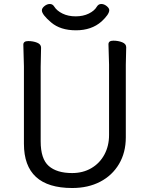

<svg xmlns="http://www.w3.org/2000/svg" viewBox="-20 -919 750 963"><path d="M528 -868Q528 -847 489 -811Q439 -767 361 -767Q283 -767 236.5 -806.5Q190 -846 190 -867Q190 -878 203 -888.5Q216 -899 230 -899Q244 -899 252 -886Q265 -865 293.5 -851Q322 -837 359.5 -837Q397 -837 425.5 -851Q454 -865 466 -886Q474 -899 488 -899Q502 -899 515 -888.5Q528 -878 528 -868ZM186 -680 184 -584V-210Q184 -122 224.5 -86.5Q265 -51 342 -51Q396 -51 438 -75.5Q480 -100 503.5 -143.5Q527 -187 527 -242V-595L524 -697Q524 -715 548.5 -715Q573 -715 593 -707Q613 -699 613 -682L611 -594V-230Q611 -154 577 -96.5Q543 -39 482.5 -7.5Q422 24 342 24Q100 24 100 -198V-586L97 -695Q97 -713 121.5 -713Q146 -713 166 -705Q186 -697 186 -680Z"/></svg>

Font: ToneOZ-Pinyin-WenKai-Medium
Style: Medium
Weight: 700
Designer: Fontworks Inc.
Foundry: ToneOZ
Version: Version 0.240331